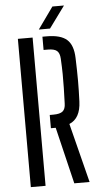

<svg xmlns="http://www.w3.org/2000/svg" viewBox="-63 -995 535 1032"><g transform="rotate(-5 205.0 -478.5)"><path d="M295 0 221.5 -306H195.5V-377.5H215Q251 -377.5 265.8 -390Q280.5 -402.5 281 -432Q282.5 -477.5 283.5 -515.2Q284.5 -553 284 -590.5Q283.5 -628 281 -673.5Q279.5 -703.5 265.2 -716Q251 -728.5 216 -728.5H193V-800H216Q291 -800 324.8 -770Q358.5 -740 360.5 -670.5Q363 -599.5 363 -546.5Q363 -493.5 360.5 -435Q357 -345 296.5 -320L377.5 0ZM60.5 0V-800H140V0ZM177 -840 260.5 -957H323L237.5 -840Z"/></g></svg>

Font: Big Shoulders Stencil Text
Style: Regular
Weight: 400
Designer: Patric King
Foundry: XO Type Co
Version: Version 1.000